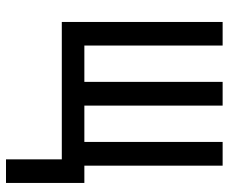

<svg xmlns="http://www.w3.org/2000/svg" viewBox="-81 -495 762 640"><g transform="rotate(90 300.0 -175.0)"><path d="M332 -75.2H453.1V-536.1H532.2V-75.2H589.8V186H511.2V0H53.2V-536.1H131.8V-75.2H252.9V-536.1H332Z"/></g></svg>

Font: Apple Sans Adjectives
Style: Regular
Weight: 400
Monospace: yes
Foundry: Apple Sans Adjectives
Version: Version 0.01